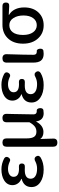

<svg xmlns="http://www.w3.org/2000/svg" viewBox="890 -1494 804 2623"><g transform="rotate(-90 1291.5 -182.0)"><path d="M288 13Q182 13 117 -31Q48 -76 48 -153Q48 -258 160 -288V-293Q119 -307 96 -342Q74 -374 74 -413Q74 -486 140 -527Q199 -564 292 -564Q367 -564 438 -527Q474 -505 453 -469Q429 -429 388 -454Q343 -474 297 -474Q249 -474 219 -454Q188 -434 188 -398Q188 -324 298 -324Q315 -324 323 -325Q370 -328 370 -285Q370 -242 324 -244Q309 -245 281 -245Q162 -245 162 -164Q162 -123 198 -100Q234 -77 300 -77Q352 -77 397 -100Q417 -113 436 -110.5Q455 -108 467 -89Q489 -54 451 -28Q381 13 288 13Z M655 200Q599 200 599 142V-175V-493Q599 -550 656 -550Q713 -550 713 -493V-218Q713 -150 734.5 -118Q756 -86 804 -86Q841 -86 869 -104Q902 -126 933 -181V-492Q933 -550 991 -550Q1050 -550 1048 -490Q1047 -464 1046 -412Q1041 -208 1041 -126Q1041 -81 1085 -81Q1086 -81 1087 -81Q1101 -85 1111.5 -75Q1122 -65 1125 -48Q1132 -1 1102 9Q1078 13 1057 13Q960 13 945 -89H942Q889 10 800 10Q734 10 705 -34Q707 79 710 140Q714 200 655 200Z M1443 13Q1337 13 1272 -31Q1203 -76 1203 -153Q1203 -258 1315 -288V-293Q1274 -307 1251 -342Q1229 -374 1229 -413Q1229 -486 1295 -527Q1354 -564 1447 -564Q1522 -564 1593 -527Q1629 -505 1608 -469Q1584 -429 1543 -454Q1498 -474 1452 -474Q1404 -474 1374 -454Q1343 -434 1343 -398Q1343 -324 1453 -324Q1470 -324 1478 -325Q1525 -328 1525 -285Q1525 -242 1479 -244Q1464 -245 1436 -245Q1317 -245 1317 -164Q1317 -123 1353 -100Q1389 -77 1455 -77Q1507 -77 1552 -100Q1572 -113 1591 -110.5Q1610 -108 1622 -89Q1644 -54 1606 -28Q1536 13 1443 13Z M1869 13Q1803 13 1774 -26Q1748 -60 1748 -133V-341V-492Q1748 -550 1806 -550Q1865 -550 1863 -490Q1855 -236 1855 -126Q1855 -81 1896 -81Q1897 -81 1898 -81Q1913 -85 1923.5 -75Q1934 -65 1937 -47Q1944 -1 1914 9Q1890 13 1869 13Z M2258 13Q2151 13 2082 -60Q2007 -138 2007 -269Q2007 -405 2086 -482Q2156 -550 2264 -550H2416H2521Q2569 -550 2569 -503Q2569 -453 2517 -458Q2456 -463 2401 -464V-459Q2449 -432 2475.5 -378.5Q2502 -325 2502 -253Q2502 -130 2432 -57Q2365 13 2258 13ZM2259 -81Q2319 -81 2355.5 -130Q2392 -179 2392 -263Q2392 -344 2358 -398Q2323 -456 2260 -456Q2199 -456 2164 -411Q2126 -362 2126 -269Q2126 -182 2163 -131Q2200 -81 2259 -81Z"/></g></svg>

Font: GenSenRounded JP M
Style: Regular
Weight: 500
Version: Version 1.501;PS 1;hotconv 16.6.51;makeotf.lib2.5.65220